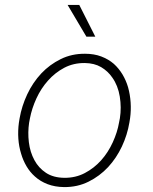

<svg xmlns="http://www.w3.org/2000/svg" viewBox="-20 -759 627 789"><path d="M60.5 -272.5 57.6 -254.4Q53.2 -221.7 55.4 -189.2Q57.6 -156.7 66.9 -127Q74.7 -100.1 88.9 -75.9Q103 -51.8 123.5 -33.7Q145.5 -13.7 175.5 -2.2Q205.6 9.3 243.2 9.8Q298.3 10.3 344 -12.5Q389.6 -35.2 424.3 -72.3Q458.5 -109.4 481 -157.2Q503.4 -205.1 511.7 -255.4L514.6 -273.4Q519 -305.7 516.8 -338.1Q514.6 -370.6 506.3 -400.4Q498 -428.7 483.2 -453.4Q468.3 -478 447.8 -496.6Q425.8 -515.6 396.2 -526.9Q366.7 -538.1 329.6 -538.1Q274.9 -538.6 229.5 -516.1Q184.1 -493.7 149.9 -457.5Q114.7 -419.9 92 -371.6Q69.3 -323.2 60.5 -272.5ZM99.6 -254.4 103 -272.5Q110.8 -313.5 129.6 -354.5Q148.4 -395.5 177.2 -427.7Q206.1 -460.4 244.1 -480.5Q282.2 -500.5 328.6 -500Q367.7 -499.5 395.5 -483.2Q423.3 -466.8 441.4 -440.4Q464.8 -407.7 472.2 -362.3Q479.5 -316.9 472.7 -273.4L469.2 -255.4Q462.4 -215.8 443.4 -174.1Q424.3 -132.3 395.5 -100.1Q366.7 -67.9 328.6 -47.9Q290.5 -27.8 244.1 -28.3Q199.2 -28.8 168.9 -48.8Q138.7 -68.8 121.6 -100.6Q103.5 -133.8 98.6 -174.6Q93.8 -215.3 99.6 -254.4ZM371.6 -608.4 305.7 -738.8H257.8L335 -608.4Z"/></svg>

Font: Roboto Mono ExtraLight
Style: Italic
Weight: 250
Italic angle: -10°
Monospace: yes
Designer: Google
Version: Version 3.000